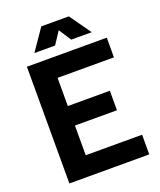

<svg xmlns="http://www.w3.org/2000/svg" viewBox="-160 -984 899 1082"><g transform="rotate(-20 290.0 -443.0)"><path d="M305 -832 353 -758H476L385 -886H220L132 -758H256ZM545 -582V-700H66V0H545V-118H207V-296H459V-413H207V-582Z"/></g></svg>

Font: Arthouse Owned
Style: Bold
Weight: 700
Designer: Jeremy Tribby
Foundry: Tribby Type
Version: Version 1.000;PS 001.000;hotconv 1.0.88;makeotf.lib2.5.64775